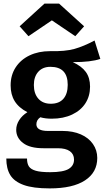

<svg xmlns="http://www.w3.org/2000/svg" viewBox="-20 -828 577 1066"><path d="M537 -501Q486 -483 384 -483Q433 -461 456.5 -428.5Q480 -396 480 -347Q480 -295 454.5 -255Q429 -215 380.5 -192Q332 -169 267 -169Q231 -169 204 -177Q182 -162 182 -138Q182 -101 246 -101H327Q385 -101 428.5 -82Q472 -63 496 -28.5Q520 6 520 49Q520 129 452 173.5Q384 218 256 218Q164 218 111.5 199Q59 180 37 144Q15 108 15 52H130Q130 80 140.5 96Q151 112 178.5 120Q206 128 258 128Q331 128 361 110Q391 92 391 58Q391 28 368 11.5Q345 -5 301 -5H221Q146 -5 108 -34Q70 -63 70 -107Q70 -135 86.5 -161Q103 -187 132 -205Q84 -230 61.5 -266.5Q39 -303 39 -354Q39 -411 67 -454Q95 -497 144.5 -520.5Q194 -544 258 -544Q342 -542 393.5 -556.5Q445 -571 505 -603ZM168 -356Q168 -308 193 -280Q218 -252 262 -252Q308 -252 332 -279.5Q356 -307 356 -357Q356 -457 260 -457Q217 -457 192.5 -429.5Q168 -402 168 -356ZM89 -682 227 -808H308L447 -682L398 -627L268 -715L138 -627Z"/></svg>

Font: Fira Sans Medium
Style: Regular
Weight: 500
Designer: bBox Type GmbH & Carrois Corporate GbR & Edenspiekermann AG
Foundry: bBox Type GmbH & Carrois Corporate GbR & Edenspiekermann AG
Version: Version 4.301